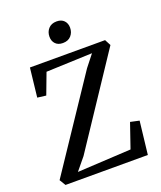

<svg xmlns="http://www.w3.org/2000/svg" viewBox="-169 -1061 982 1168"><g transform="rotate(-20 321.5 -477.0)"><path d="M26 -39.5 416 -622.5 475.5 -698 177 -686.5 126 -551 70 -558 91 -745.5H577.5L598 -706.5L213 -127.5L148 -48.5L495.5 -67.5L550 -226L607.5 -213.5L583 0H50ZM330.5 -816.5Q300.5 -816.5 283.5 -834.2Q266.5 -852 266.5 -880Q266.5 -911 285.5 -932.2Q304.5 -953.5 338.5 -953.5H339.5Q369.5 -953.5 386.5 -935.8Q403.5 -918 403.5 -890Q403.5 -859 384.5 -837.8Q365.5 -816.5 331.5 -816.5Z"/></g></svg>

Font: Merriweather 12pt
Style: Regular
Weight: 400
Designer: Eben Sorkin
Foundry: Eben Sorkin
Version: Version 2.100